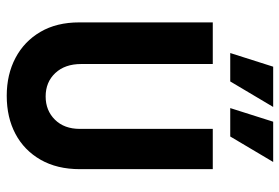

<svg xmlns="http://www.w3.org/2000/svg" viewBox="-156 -696 867 596"><g transform="rotate(90 278.0 -398.5)"><path d="M277.8 14.6Q211.8 14.6 160.4 -12.5Q109 -39.6 79.5 -89.9Q50 -140.3 50 -210.4V-625H179.2V-216.7Q179.2 -166 207.3 -136.1Q235.4 -106.2 279.9 -106.2Q323.6 -106.2 352.1 -135.1Q380.6 -163.9 380.6 -212.5V-625H505.6V-212.5Q505.6 -141.7 476.4 -90.6Q447.2 -39.6 396.2 -12.5Q345.1 14.6 277.8 14.6ZM316 -679.2 358.3 -812.5H483.3L404.2 -679.2ZM145.1 -679.2 187.5 -812.5H312.5L233.3 -679.2Z"/></g></svg>

Font: co2trust
Style: Bold
Weight: 700
Designer: Kristian Moeller
Foundry: Dicotype
Version: Version 1.000